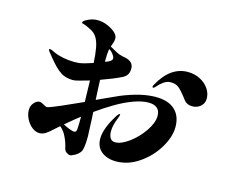

<svg xmlns="http://www.w3.org/2000/svg" viewBox="-100 -858 1200 1000"><g transform="rotate(15 500.0 -357.5)"><path d="M845 -283Q845 -229 809 -169.5Q773 -110 714.5 -70Q656 -30 592 -30Q543 -30 512.5 -54.5Q482 -79 482 -124Q482 -180 534 -261Q542 -273 547 -273Q550 -273 550 -270Q550 -265 541 -243Q535 -229 530.5 -210.5Q526 -192 526 -175Q526 -153 534.5 -139Q543 -125 561 -125Q594 -125 636.5 -156.5Q679 -188 709.5 -233Q740 -278 740 -315Q740 -343 723.5 -356.5Q707 -370 677 -370Q644 -370 600 -354.5Q556 -339 508 -311Q458 -282 411 -248L413 -214Q417 -132 417 -118Q417 -53 406 -35Q396 -19 377.5 -9Q359 1 352 1Q344 1 333 -6.5Q322 -14 319 -28Q313 -57 300 -84Q288 -112 264 -132Q264 -132 240 -111Q219 -91 202.5 -80Q186 -69 168 -69Q147 -69 127.5 -84.5Q108 -100 96 -124Q84 -148 84 -171Q84 -195 98.5 -211Q113 -227 128 -227Q136 -227 151 -218.5Q166 -210 170 -210Q174 -210 183 -213Q217 -224 355 -287L352 -402L302 -388Q279 -381 263 -381Q246 -381 229.5 -385.5Q213 -390 203 -396Q183 -409 168.5 -423.5Q154 -438 129 -468Q124 -475 112 -489Q104 -499 104 -503Q104 -506 109 -506Q114 -506 122 -502.5Q130 -499 138 -495Q160 -485 190 -479.5Q220 -474 248 -474Q265 -474 272 -475Q297 -478 347 -495Q345 -540 338.5 -575.5Q332 -611 317 -633Q306 -648 291 -656.5Q276 -665 257 -673Q250 -676 242 -678Q234 -680 234 -682Q234 -692 257 -703Q283 -716 309 -716Q339 -716 366.5 -703.5Q394 -691 410 -675Q423 -662 423 -646Q423 -634 417.5 -619.5Q412 -605 411 -601L449 -580Q458 -575 467 -572Q476 -569 484 -567.5Q492 -566 497 -565Q544 -555 544 -518Q544 -496 535 -483Q526 -470 508 -462Q469 -443 402 -419Q403 -380 407 -312L437 -326Q512 -360 523 -365Q628 -408 706 -408Q774 -408 809.5 -375Q845 -342 845 -283ZM407 -586 405 -578Q402 -563 402 -516Q405 -517 416 -521.5Q427 -526 433 -531.5Q439 -537 439 -544Q439 -551 433 -560Q422 -577 407 -586ZM964 -468Q964 -442 945.5 -426Q927 -410 901 -410Q872 -410 857 -429L844 -446Q821 -476 804.5 -489Q788 -502 762 -502Q742 -502 724 -489.5Q706 -477 692 -460Q685 -451 679 -451Q675 -451 675 -456Q675 -460 680 -468Q740 -577 834 -577Q870 -577 899.5 -562Q929 -547 946.5 -522Q964 -497 964 -468ZM356 -208Q330 -188 280 -146Q298 -136 316 -129.5Q334 -123 340 -123Q353 -123 354 -139Q356 -159 356 -207Z"/></g></svg>

Font: Shippori Mincho ExtraBold
Style: Regular
Weight: 800
Designer: FONTDASU
Foundry: FONTDASU / Google Inc. / but / Adobe
Version: Version 3.110; ttfautohint (v1.8.3)